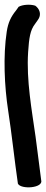

<svg xmlns="http://www.w3.org/2000/svg" viewBox="-21 -715 198 826"><path d="M8 -579C-8 -474 -2 -344 14 -240C29 -144 42 -21 56 75C68 101 168 95 156 59C150 16 140 -70 132 -127C116 -241 92 -369 100 -491C104 -552 109 -585 129 -611L141 -628C160 -652 149 -678 130 -691H129C110 -697 76 -696 58 -685V-684L48 -670C26 -643 14 -618 8 -579Z"/></svg>

Font: Stray Cat
Style: ExBlk
Weight: 1000
Version: Version 1.0